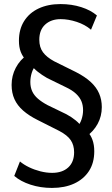

<svg xmlns="http://www.w3.org/2000/svg" viewBox="-20 -734 552 943"><path d="M235 189Q179 189 130 173Q81 157 50 130L78 59Q97 75 123 87.5Q149 100 178.5 107.5Q208 115 236 115Q286 115 315 88.5Q344 62 344 14Q344 -21 327.5 -45.5Q311 -70 271 -91L164 -145Q122 -166 93.5 -191Q65 -216 51 -247Q37 -278 37 -317Q37 -362 57.5 -401Q78 -440 115 -466L107 -440Q91 -456 82 -479Q73 -502 73 -534Q73 -590 98.5 -630.5Q124 -671 170 -692.5Q216 -714 277 -714Q332 -714 379 -699Q426 -684 456 -658L427 -588Q398 -613 357 -626.5Q316 -640 278 -640Q231 -640 202 -613.5Q173 -587 173 -539Q173 -502 191 -477.5Q209 -453 246 -433L353 -380Q398 -357 426 -331Q454 -305 467 -274.5Q480 -244 480 -208Q480 -163 459.5 -125.5Q439 -88 402 -62L410 -87Q425 -72 434 -47.5Q443 -23 443 9Q443 66 417 106Q391 146 344.5 167.5Q298 189 235 189ZM129 -331Q129 -306 138 -286Q147 -266 166 -249.5Q185 -233 213 -218L306 -173Q332 -159 352 -142.5Q372 -126 383 -109L357 -107Q373 -125 380.5 -147.5Q388 -170 388 -193Q388 -217 380 -236.5Q372 -256 353.5 -273.5Q335 -291 303 -306L211 -351Q185 -366 165 -382Q145 -398 133 -415L159 -417Q143 -399 136 -376.5Q129 -354 129 -331Z"/></svg>

Font: Nunito Sans 7pt SemiCondensed SemiBold
Style: Regular
Weight: 600
Width: 4
Designer: Vernon Adams
Foundry: Vernon Adams
Version: Version 3.101;gftools[0.9.27]